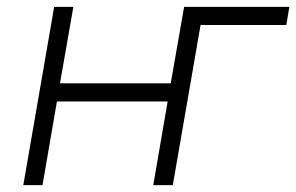

<svg xmlns="http://www.w3.org/2000/svg" viewBox="-20 -540 864 560"><path d="M517 -520 478 -297H155L194 -520H138L48 0H104L146 -244H469L427 0H484L565 -467H815L824 -520Z"/></svg>

Font: Fixel Display Light
Style: Italic
Weight: 300
Italic angle: -10°
Designer: AlfaBravo + MacPaw
Foundry: Kyrylo Tkachov, Marchela Mozhyna, Serhii Makarenko, Maria Weinstein, Zakhar Kryvoshyya
Version: Version 1.210;Glyphs 3.2 (3217)